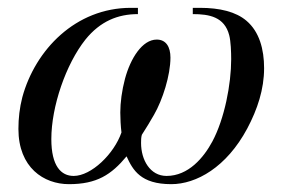

<svg xmlns="http://www.w3.org/2000/svg" viewBox="-20 -459 726 490"><path d="M472 -439V-423C514 -423 553 -416 565 -369C569 -354 570 -326 570 -308C570 -244 553 -156 522 -98C500 -57 461 -10 405 -10C363 -10 340 -51 340 -94C340 -101 340 -108 342 -115C352 -130 365 -152 373 -166C395 -204 415 -267 415 -312C415 -339 404 -358 380 -358C343 -358 313 -310 299 -258C291 -228 287 -197 287 -172C287 -158 288 -136 290 -121C271 -66 213 -10 168 -10C136 -10 111 -35 111 -104C111 -187 148 -295 198 -358C236 -405 281 -423 332 -423V-439H314C173 -439 70 -332 37 -211C30 -184 27 -157 27 -130C27 -31 92 11 156 11C227 11 264 -13 303 -60C319 -25 339 11 417 11C481 11 558 -32 611 -131C637 -180 654 -231 654 -285C654 -333 642 -378 609 -406C582 -429 541 -439 490 -439Z"/></svg>

Font: XITS
Style: Italic
Weight: 400
Italic angle: -16.33°
Designer: MicroPress Inc., with final additions and corrections provided by Coen Hoffman, Elsevier (retired)
Version: Version 1.302